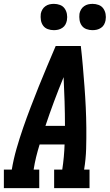

<svg xmlns="http://www.w3.org/2000/svg" viewBox="-38 -973 568 993"><path d="M-18 0V-96H23Q32 -150 47.5 -204Q63 -258 81.5 -311.5Q100 -365 120.5 -418.5Q141 -472 162 -524.5Q183 -577 205.5 -630Q228 -683 250 -735H380Q386 -683 390.5 -630Q395 -577 399 -524.5Q403 -472 405.5 -418.5Q408 -365 408.5 -311.5Q409 -258 407.5 -204Q406 -150 397 -96H425V0H242V-96H284Q289 -129 292 -161.5Q295 -194 296 -226H167Q157 -194 149 -161.5Q141 -129 136 -96H165V0ZM298 -322Q298 -385 296 -448Q294 -511 291 -574Q265 -511 241.5 -448Q218 -385 197 -322ZM440 -817Q424 -817 409 -822.5Q394 -828 385 -840.5Q376 -853 373.5 -869Q371 -885 373 -902Q375 -913 381 -923.5Q387 -934 397 -941Q407 -948 418 -950.5Q429 -953 441 -953Q457 -953 472 -947.5Q487 -942 496 -929.5Q505 -917 508 -901Q511 -885 508 -868Q506 -857 500.5 -846.5Q495 -836 484.5 -829Q474 -822 463 -819.5Q452 -817 440 -817ZM240 -817Q224 -817 209 -822.5Q194 -828 185 -840.5Q176 -853 173.5 -869Q171 -885 173 -902Q175 -913 181 -923.5Q187 -934 197 -941Q207 -948 218 -950.5Q229 -953 241 -953Q257 -953 272 -947.5Q287 -942 296 -929.5Q305 -917 308 -901Q311 -885 308 -868Q306 -857 300.5 -846.5Q295 -836 284.5 -829Q274 -822 263 -819.5Q252 -817 240 -817Z"/></svg>

Font: Iosevka Curly Slab
Style: Bold Italic
Weight: 700
Italic angle: -9°
Monospace: yes
Designer: Belleve Invis
Foundry: Belleve Invis
Version: Version 22.1.2; ttfautohint (v1.8.4)